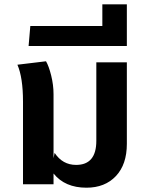

<svg xmlns="http://www.w3.org/2000/svg" viewBox="-20 -857 687 893"><path d="M428 -567H570V-188Q570 -92 519 -38Q468 16 382 16Q282 16 229 -50V0H87V-183V-384Q87 -496 61 -556L194 -572Q207 -550 218 -506Q229 -462 229 -419V-148V-121L234 -146Q271 -90 334 -90Q428 -90 428 -202Z M113 -643 121 -736H456V-837H570V-643Z"/></svg>

Font: FiraGO SemiBold
Style: Regular
Weight: 600
Designer: bBox Type
Foundry: bBox Type GmbH
Version: Version 1.001;PS 001.001;hotconv 1.0.88;makeotf.lib2.5.64775